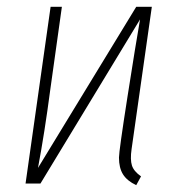

<svg xmlns="http://www.w3.org/2000/svg" viewBox="-20 -540 522 565"><path d="M367.2 -101.1Q362.8 -70.3 368.2 -53.2Q373.5 -36.1 395 -21L380.9 4.9Q354 -7.8 342 -26.9Q330.1 -45.9 330.1 -76.2Q330.1 -95.2 355 -254.4Q379.9 -413.6 392.1 -482.9L99.1 0H55.2L128.9 -520H162.1L127.9 -275.9Q111.3 -149.4 91.8 -45.9L380.9 -520H426.8Z"/></svg>

Font: Fira Sans Compressed UltraLight
Style: Italic
Weight: 200
Width: 3
Italic angle: -8°
Designer: Carrois Corporate & Edenspiekermann AG
Foundry: Carrois Corporate GbR & Edenspiekermann AG
Version: Version 4.203;PS 004.203;hotconv 1.0.88;makeotf.lib2.5.64775